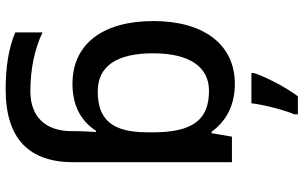

<svg xmlns="http://www.w3.org/2000/svg" viewBox="-212 -594 1046 661"><g transform="rotate(90 310.5 -263.0)"><path d="M373 -754V-766H311C276 -719 244 -654 231 -615V-606H335C340 -649 358 -718 373 -754ZM268 -549C133 -549 52 -442 52 -269C52 -93 132 10 268 10C338 10 393 -15 430 -71H434C433 -57 431 -23 431 -5V13C431 103 381 155 294 155C217 155 147 140 91 113V207C146 230 210 240 287 240C457 240 538 160 538 6V-539H450L438 -469H433C394 -523 337 -549 268 -549ZM292 -460C391 -460 435 -405 435 -268V-248C435 -126 391 -77 294 -77C207 -77 163 -143 163 -267C163 -392 209 -460 292 -460Z"/></g></svg>

Font: Noto Sans Balinese Medium
Style: Regular
Weight: 500
Designer: Aditya Bayu, David Williams
Foundry: David Williams
Version: Version 2.005